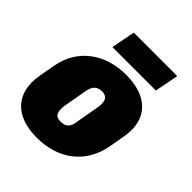

<svg xmlns="http://www.w3.org/2000/svg" viewBox="-197 -720 837 837"><g transform="rotate(45 221.5 -301.5)"><path d="M167 9.8C299.3 9.8 396.5 -63 419.4 -189.9L432.6 -265.6C454.1 -387.2 382.3 -460 250 -460C118.7 -460 20.5 -387.2 -1 -265.6L-14.6 -189.9C-36.6 -63 35.6 9.8 167 9.8ZM191.4 -113.3C162.6 -113.3 149.9 -124.5 154.3 -171.4L172.9 -275.4C178.7 -319.8 196.3 -334.5 225.6 -334.5C254.4 -334.5 268.1 -319.8 262.2 -275.4L243.7 -171.4C239.3 -124.5 220.7 -113.3 191.4 -113.3ZM121.1 -502.9H389.2L410.6 -613.3H142.6Z"/></g></svg>

Font: Roboto Flex Super Cond Black
Style: Italic
Weight: 900
Width: 3
Italic angle: -10°
Designer: Berlow after Robertson
Foundry: Google
Version: Version 3.200;Glyphs 3.3 (3311)